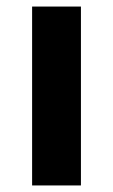

<svg xmlns="http://www.w3.org/2000/svg" viewBox="-20 -566 345 586"><path d="M227 0H78V-546H227Z"/></svg>

Font: Noto Sans Tangsa
Style: Regular
Weight: 400
Designer: David Williams
Foundry: Google LLC
Version: Version 1.504